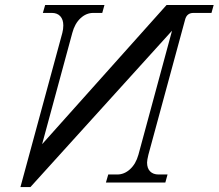

<svg xmlns="http://www.w3.org/2000/svg" viewBox="-20 -732 877 770"><path d="M651.9 -32.2 643.1 0H404.8L414.1 -32.2H450.2Q478.5 -32.2 501.7 -53.5Q524.9 -74.7 535.2 -111.8L669.9 -608.9L102.1 18.1H62L230 -600.1Q233.9 -615.2 233.9 -629.9Q233.9 -653.8 221.7 -667Q209.5 -680.2 188 -680.2H151.9L161.1 -711.9H398.9L390.1 -680.2H354Q325.7 -680.2 302.7 -658.7Q279.8 -637.2 270 -600.1L148.9 -153.8L647.9 -711.9H836.9L828.1 -680.2H755.9Q729 -680.2 722.2 -652.8L575.2 -111.8Q569.8 -89.4 569.8 -80.1Q569.8 -57.1 582 -44.7Q594.2 -32.2 616.2 -32.2Z"/></svg>

Font: Flanker Steampunk
Style: Italic
Weight: 400
Italic angle: -12°
Designer: Alexey Kryukov, Leonardo Di Lena
Foundry: Alexey Kryukov, Leonardo Di Lena
Version: 1.210